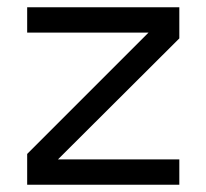

<svg xmlns="http://www.w3.org/2000/svg" viewBox="-20 -510 570 530"><path d="M475 0H55V-85L390 -420H55V-490H475V-404L140 -70H475Z"/></svg>

Font: Iceland
Style: Regular
Weight: 400
Designer: Cyreal (www.cyreal.org)
Foundry: Cyreal (www.cyreal.org)
Version: Version 1.001